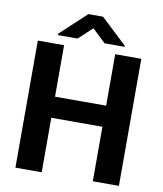

<svg xmlns="http://www.w3.org/2000/svg" viewBox="-96 -981 898 1058"><g transform="rotate(10 353.0 -451.5)"><path d="M642 0V-711H496V-423H210V-711H63V0H210V-305H496V0ZM540 -766 394 -903H312L167 -768V-760H277L353 -831L428 -760H540Z"/></g></svg>

Font: Asimov
Style: Regular
Weight: 500
Designer: Google
Version: Version 2.000980; 2014